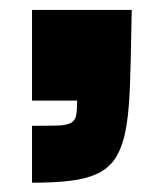

<svg xmlns="http://www.w3.org/2000/svg" viewBox="-20 -207 335 395"><path d="M45.9 51.8Q79.6 51.8 98.1 51.3Q116.7 50.8 125.7 45.9Q134.8 41 136.7 30.5Q138.7 20 138.7 0H45.9V-186.5H251L249 -85Q248 -31.2 245.1 8.5Q242.2 48.3 234.9 76.7Q227.5 105 214.4 122.8Q201.2 140.6 179 150.9Q156.7 161.1 124 165Q91.3 168.9 45.9 168.9Z"/></svg>

Font: Paytone One
Style: Regular
Weight: 400
Designer: vernon adams
Foundry: vernon adams
Version: 1.000